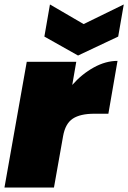

<svg xmlns="http://www.w3.org/2000/svg" viewBox="-20 -841 575 861"><path d="M263 -231 222 0H0L100 -564H322L304 -460Q347 -509 400.5 -538.5Q454 -568 507 -568L466 -331H403Q340 -331 306.5 -309Q273 -287 263 -231ZM355 -733 535 -821 510 -677 330 -592 179 -677 204 -821Z"/></svg>

Font: Poppins Black
Style: Italic
Weight: 900
Italic angle: -10°
Designer: Ninad Kale (Devanagari), Jonny Pinhorn (Latin)
Foundry: Indian Type Foundry
Version: Version 3.200;PS 1.000;hotconv 16.6.54;makeotf.lib2.5.65590